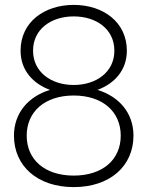

<svg xmlns="http://www.w3.org/2000/svg" viewBox="-20 -752 602 784"><path d="M281 12C429 12 525 -74 525 -198C525 -291 466 -358 378 -385C446 -410 498 -464 498 -545C498 -662 401 -732 281 -732C161 -732 64 -662 64 -545C64 -464 116 -410 184 -385C96 -358 37 -291 37 -198C37 -74 133 12 281 12ZM89 -198C89 -296 163 -362 281 -362C399 -362 473 -296 473 -198C473 -100 399 -35 281 -35C163 -35 89 -100 89 -198ZM115 -545C115 -634 190 -685 281 -685C372 -685 447 -634 447 -545C447 -457 372 -405 281 -405C190 -405 115 -457 115 -545Z"/></svg>

Font: Aspekta 200
Style: Regular
Weight: 200
Designer: Ivo Dolenc
Version: Version 2.000